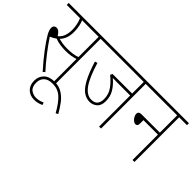

<svg xmlns="http://www.w3.org/2000/svg" viewBox="-103 -1089 1812 1812"><g transform="rotate(45 802.5 -183.5)"><path d="M452 -596V0H426V-300Q398 -291 368 -286Q338 -281 297 -281Q266 -281 227.5 -286Q189 -291 158 -304Q131 -284 99 -271Q141 -207 195.5 -136.5Q250 -66 306 -5L287 12Q212 -71 156 -146Q100 -221 73 -268Q59 -292 54 -309Q49 -326 49 -340Q49 -358 59.5 -367.5Q70 -377 85 -377Q119 -377 148 -327Q177 -349 190.5 -385Q204 -421 204 -468Q204 -499 196.5 -534.5Q189 -570 177 -596H0V-622H558V-596ZM296 -307Q333 -307 365.5 -311.5Q398 -316 426 -326V-596H205Q216 -573 223 -537.5Q230 -502 230 -467Q230 -418 217.5 -383.5Q205 -349 179 -322Q203 -316 231.5 -311.5Q260 -307 296 -307Z M506 234Q486 243 464 249Q442 255 414 255Q359 255 323.5 221Q288 187 288 126Q288 70 325 33.5Q362 -3 432 -3Q492 -3 535.5 24.5Q579 52 611.5 95.5Q644 139 672 189L649 201Q598 109 549.5 66Q501 23 433 23Q374 23 344.5 51Q315 79 315 126Q315 183 345.5 206Q376 229 414 229Q436 229 456.5 224Q477 219 497 209Z M1054 -596V0H1028V-415H859Q843 -415 826.5 -415.5Q810 -416 795 -416Q845 -374 874.5 -325.5Q904 -277 904 -215Q904 -155 871.5 -128Q839 -101 799 -101Q754 -101 715 -128Q676 -155 639.5 -221.5Q603 -288 566 -406L592 -414Q638 -262 686.5 -194.5Q735 -127 796 -127Q878 -127 878 -217Q878 -280 843 -329Q808 -378 756 -419L767 -441H1028V-596H544V-622H1160V-596Z M1146 -622H1605V-596H1500V0H1474V-339H1281V-294Q1281 -274 1273.5 -266Q1266 -258 1255 -258Q1239 -258 1224.5 -270Q1210 -282 1200 -300Q1190 -318 1190 -334Q1190 -348 1199 -356.5Q1208 -365 1230 -365H1474V-596H1146Z"/></g></svg>

Font: Noto Sans Devanagari UI SemiCondensed Thin
Style: Regular
Weight: 100
Width: 4
Designer: Jelle Bosma - Monotype Design Team
Foundry: Monotype Imaging Inc.
Version: Version 2.004